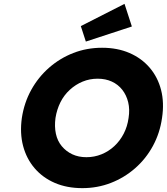

<svg xmlns="http://www.w3.org/2000/svg" viewBox="-20 -963 863 993"><path d="M406 10Q326 10 263.5 -17Q201 -44 159 -93Q117 -142 99.5 -208Q82 -274 93 -353Q105 -432 141.5 -498Q178 -564 234 -613Q290 -662 359.5 -689Q429 -716 508 -716Q587 -716 649.5 -689Q712 -662 754 -613Q796 -564 813 -498Q830 -432 818 -353Q807 -275 771 -208.5Q735 -142 679 -93Q623 -44 553.5 -17Q484 10 406 10ZM427 -150Q468 -150 505 -165Q542 -180 571.5 -207.5Q601 -235 620 -272Q639 -309 645 -353Q652 -397 643 -434Q634 -471 612.5 -498.5Q591 -526 558.5 -541Q526 -556 485 -556Q444 -556 407.5 -541Q371 -526 341 -498.5Q311 -471 292.5 -434Q274 -397 267 -353Q261 -309 269 -271.5Q277 -234 299.5 -207Q322 -180 354 -165Q386 -150 427 -150ZM424 -748 398 -828 624 -943 662 -826Z"/></svg>

Font: Lexend
Style: Bold Italic
Weight: 700
Italic angle: -8.13011°
Designer: Bonnie Shaver-Troup, Thomas Jockin
Foundry: Lexend
Version: Version 1.007